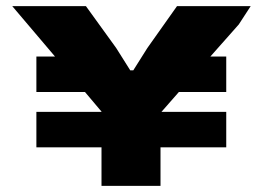

<svg xmlns="http://www.w3.org/2000/svg" viewBox="-20 -608 860 628"><path d="M312 0V-126H99V-242H312V-243L258 -307H99V-423H160L20 -588H261L360 -451L406 -378H416L462 -451L559 -588H800L761 -528L668 -423H720V-307H565L508 -242H720V-126H505V0Z"/></svg>

Font: Goldman
Style: Bold
Weight: 700
Designer: Jaikishan Patel
Version: Version 1.000; ttfautohint (v1.8.3)